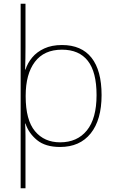

<svg xmlns="http://www.w3.org/2000/svg" viewBox="-20 -780 623 1032"><path d="M526 -269Q526 -136 467.5 -63Q409 10 303 10Q224 10 179 -27Q134 -64 117 -116H115Q117 -82 117 -49.5Q117 -17 117 15V232H91V-760H117V-525Q117 -501 116.5 -466Q116 -431 115 -406H117Q128 -441 153 -471Q178 -501 218 -519.5Q258 -538 313 -538Q418 -538 472 -469.5Q526 -401 526 -269ZM499 -269Q499 -393 452 -453Q405 -513 313 -513Q217 -513 167.5 -447.5Q118 -382 118 -265V-262Q118 -135 168 -75Q218 -15 303 -15Q395 -15 447 -79Q499 -143 499 -269Z"/></svg>

Font: Noto Sans Bengali Thin
Style: Regular
Weight: 100
Designer: Jelle Bosma - Monotype Design Team
Foundry: Monotype Imaging Inc.
Version: Version 2.003; ttfautohint (v1.8.4.7-5d5b)